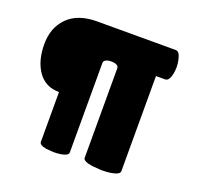

<svg xmlns="http://www.w3.org/2000/svg" viewBox="-123 -838 1027 984"><g transform="rotate(20 390.0 -345.5)"><path d="M185 -21V-293Q110 -293 70 -350.5Q30 -408 30 -498.5Q30 -589 85.5 -644.5Q141 -700 245 -700H674Q694 -700 703 -660Q708 -639 708 -619Q708 -599 704 -580Q695 -540 674 -540H624V-21Q624 -2 574 6Q550 9 526 9L474 5Q424 -3 424 -21V-510Q424 -524 404 -530Q394 -532 384 -532Q374 -532 364 -530Q343 -524 343 -510V-21Q343 -4 304 3Q284 6 264 6L224 3Q185 -4 185 -21Z"/></g></svg>

Font: Lilita One
Style: Regular
Weight: 400
Designer: Juan Montoreano
Foundry: Juan Montoreano
Version: Version 1.002